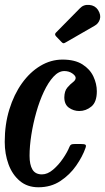

<svg xmlns="http://www.w3.org/2000/svg" viewBox="-22 -782 444 812"><path d="M387.5 -396Q387.5 -350.5 364.5 -331.5Q341.5 -312.5 313 -312.5Q289.5 -312.5 269.8 -326.2Q250 -340 250 -370.5Q250.5 -397 262.5 -411.2Q274.5 -425.5 286.2 -434.2Q298 -443 298 -452.5Q298 -461.5 283.8 -471.5Q269.5 -481.5 250 -481.5Q226 -481.5 204 -457.5Q182 -433.5 163.5 -394.2Q145 -355 131.5 -307.2Q118 -259.5 110.5 -211.5Q103 -163.5 103 -123Q103 -85.5 115.2 -65Q127.5 -44.5 155.5 -44.5Q179 -44.5 202.5 -64.5Q226 -84.5 244.5 -111.8Q263 -139 271.5 -160.5Q274.5 -168 278.8 -170.5Q283 -173 295 -173H320Q335 -173 339.2 -170Q343.5 -167 339.5 -156Q327 -120 300.2 -81.5Q273.5 -43 233.5 -16.5Q193.5 10 140.5 10Q93.5 10 61.8 -16.8Q30 -43.5 14 -87.2Q-2 -131 -2 -182Q-2 -256 17.5 -319.2Q37 -382.5 70.8 -429.8Q104.5 -477 148.8 -503.5Q193 -530 242.5 -530Q294.5 -530 326.5 -509.8Q358.5 -489.5 373 -458.5Q387.5 -427.5 387.5 -396ZM392.5 -740Q406 -718.5 400.2 -700.2Q394.5 -682 378 -673L256.5 -603Q250 -599 246.5 -599Q243 -599 237.5 -605L215 -628.5Q207 -637 215 -644.5L316 -747Q331.5 -763.5 355.8 -761.2Q380 -759 392.5 -740Z"/></svg>

Font: Besley* Condensed Medium
Style: Italic
Weight: 500
Width: 3
Italic angle: -13°
Designer: Owen Earl
Foundry: indestructible type*
Version: Version 3.000; ttfautohint (v1.8.3)